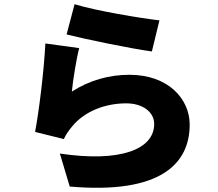

<svg xmlns="http://www.w3.org/2000/svg" viewBox="-20 -834 1040 914"><path d="M297 -670C375 -650 599 -603 703 -589L739 -737C652 -747 434 -783 335 -814ZM357 -605 196 -627C189 -493 166 -307 147 -206L284 -172C294 -194 305 -210 325 -234C383 -304 480 -342 581 -342C660 -342 714 -300 714 -244C714 -123 554 -60 265 -103L312 54C748 92 883 -57 883 -241C883 -362 782 -478 596 -478C501 -478 408 -453 322 -398C327 -451 344 -556 357 -605Z"/></svg>

Font: Noto Sans CJK KR Black
Style: Regular
Weight: 900
Designer: Ryoko NISHIZUKA (kana & ideographs); Paul D. Hunt (Latin, Greek & Cyrillic); Wenlong ZHANG (bopomofo); Sandoll Communica
Foundry: Adobe Systems Incorporated
Version: Version 1.004;PS 1.004;hotconv 1.0.82;makeotf.lib2.5.63406